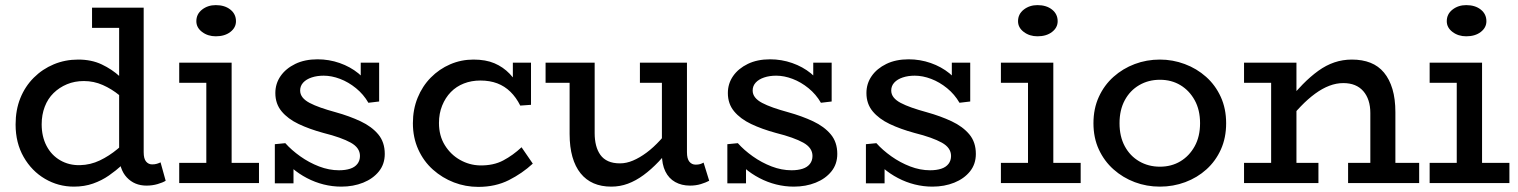

<svg xmlns="http://www.w3.org/2000/svg" viewBox="-20 -716 5938 751"><path d="M269 14Q208 14 156 -16.5Q104 -47 72.5 -102Q41 -157 41 -229Q41 -286 59.5 -332Q78 -378 112 -412Q146 -446 190.5 -464.5Q235 -483 286 -483Q338 -483 378 -464Q418 -445 448.5 -417Q479 -389 502 -361V-289Q478 -318 447.5 -343Q417 -368 382 -383.5Q347 -399 308 -399Q272 -399 242 -386.5Q212 -374 189.5 -352Q167 -330 155 -298.5Q143 -267 143 -230Q143 -182 162 -145.5Q181 -109 215.5 -89Q250 -69 293 -70Q334 -71 370.5 -88.5Q407 -106 439.5 -133Q472 -160 499 -187V-111Q481 -92 457.5 -70.5Q434 -49 406 -29.5Q378 -10 344 2Q310 14 269 14ZM553 10Q506 10 476 -22Q446 -54 446 -113V-686H542V-121Q542 -95 551.5 -84Q561 -73 575 -73Q586 -73 594 -75.5Q602 -78 608 -81L628 -9Q617 -2 596.5 4Q576 10 553 10ZM340 -607V-686H533V-607Z M787 -22V-471H886V-22ZM681 0V-79H993V0ZM681 -392V-471H863V-392ZM824 -574Q793 -574 770.5 -591Q748 -608 748 -633Q748 -661 770.5 -678.5Q793 -696 824 -696Q859 -696 881 -678.5Q903 -661 903 -633Q903 -608 881 -591Q859 -574 824 -574Z M1315 14Q1280 14 1246 5.5Q1212 -3 1180.5 -19.5Q1149 -36 1124 -57.5Q1099 -79 1081 -106L1128 -105V1H1055V-152L1096 -156Q1120 -129 1154.5 -104.5Q1189 -80 1228 -65Q1267 -50 1306 -50Q1331 -50 1349.5 -56Q1368 -62 1378 -75Q1388 -88 1388 -106Q1388 -122 1379 -135Q1370 -148 1352 -158Q1334 -168 1307.5 -177.5Q1281 -187 1245 -196Q1190 -211 1148 -231Q1106 -251 1081.5 -280.5Q1057 -310 1057 -352Q1057 -389 1077.5 -418.5Q1098 -448 1135 -466Q1172 -484 1222 -484Q1267 -484 1308.5 -469.5Q1350 -455 1382 -429Q1414 -403 1432 -367L1391 -368V-471H1463V-319L1421 -314Q1402 -347 1372.5 -371Q1343 -395 1310 -407.5Q1277 -420 1246 -420Q1220 -420 1199 -413Q1178 -406 1166 -393Q1154 -380 1154 -362Q1154 -347 1163.5 -335Q1173 -323 1191 -313.5Q1209 -304 1234.5 -295Q1260 -286 1293 -277Q1347 -262 1390.5 -241.5Q1434 -221 1459.5 -190.5Q1485 -160 1485 -114Q1485 -74 1462 -45.5Q1439 -17 1400.5 -1.5Q1362 14 1315 14Z M1851 15Q1801 15 1755.5 -2.5Q1710 -20 1673.5 -52.5Q1637 -85 1616 -131.5Q1595 -178 1595 -234Q1595 -288 1613.5 -333.5Q1632 -379 1665 -412.5Q1698 -446 1741 -464.5Q1784 -483 1832 -483Q1880 -483 1914 -468.5Q1948 -454 1973.5 -427.5Q1999 -401 2017 -363L1986 -371V-471H2057V-306L2015 -303Q1999 -335 1976.5 -357Q1954 -379 1925 -390Q1896 -401 1859 -401Q1824 -401 1794.5 -389.5Q1765 -378 1743.5 -356Q1722 -334 1709.5 -303Q1697 -272 1697 -235Q1697 -185 1720 -148Q1743 -111 1779.5 -90.5Q1816 -70 1857 -69Q1910 -68 1948.5 -88.5Q1987 -109 2020 -140L2064 -76Q2023 -38 1970.5 -11.5Q1918 15 1851 15Z M2371 14Q2332 14 2302 1Q2272 -12 2251 -38Q2230 -64 2219 -102.5Q2208 -141 2208 -192V-471H2306V-195Q2306 -169 2311.5 -147.5Q2317 -126 2328.5 -110Q2340 -94 2359 -85.5Q2378 -77 2405 -77Q2430 -77 2456 -88Q2482 -99 2509 -119Q2536 -139 2563 -168.5Q2590 -198 2616 -234V-155Q2586 -115 2556.5 -84Q2527 -53 2497 -31Q2467 -9 2436 2.5Q2405 14 2371 14ZM2114 -392V-471H2286V-392ZM2679 10Q2646 10 2621 -4Q2596 -18 2582.5 -45.5Q2569 -73 2569 -113V-471H2667V-121Q2667 -95 2676.5 -83.5Q2686 -72 2701 -72Q2711 -72 2718 -74Q2725 -76 2732 -80L2754 -9Q2741 -2 2721.5 4Q2702 10 2679 10ZM2483 -392V-471H2653V-392Z M3085 14Q3050 14 3016 5.5Q2982 -3 2950.5 -19.5Q2919 -36 2894 -57.5Q2869 -79 2851 -106L2898 -105V1H2825V-152L2866 -156Q2890 -129 2924.5 -104.5Q2959 -80 2998 -65Q3037 -50 3076 -50Q3101 -50 3119.5 -56Q3138 -62 3148 -75Q3158 -88 3158 -106Q3158 -122 3149 -135Q3140 -148 3122 -158Q3104 -168 3077.5 -177.5Q3051 -187 3015 -196Q2960 -211 2918 -231Q2876 -251 2851.5 -280.5Q2827 -310 2827 -352Q2827 -389 2847.5 -418.5Q2868 -448 2905 -466Q2942 -484 2992 -484Q3037 -484 3078.5 -469.5Q3120 -455 3152 -429Q3184 -403 3202 -367L3161 -368V-471H3233V-319L3191 -314Q3172 -347 3142.5 -371Q3113 -395 3080 -407.5Q3047 -420 3016 -420Q2990 -420 2969 -413Q2948 -406 2936 -393Q2924 -380 2924 -362Q2924 -347 2933.5 -335Q2943 -323 2961 -313.5Q2979 -304 3004.5 -295Q3030 -286 3063 -277Q3117 -262 3160.5 -241.5Q3204 -221 3229.5 -190.5Q3255 -160 3255 -114Q3255 -74 3232 -45.5Q3209 -17 3170.5 -1.5Q3132 14 3085 14Z M3627 14Q3592 14 3558 5.5Q3524 -3 3492.5 -19.5Q3461 -36 3436 -57.5Q3411 -79 3393 -106L3440 -105V1H3367V-152L3408 -156Q3432 -129 3466.5 -104.5Q3501 -80 3540 -65Q3579 -50 3618 -50Q3643 -50 3661.5 -56Q3680 -62 3690 -75Q3700 -88 3700 -106Q3700 -122 3691 -135Q3682 -148 3664 -158Q3646 -168 3619.5 -177.5Q3593 -187 3557 -196Q3502 -211 3460 -231Q3418 -251 3393.5 -280.5Q3369 -310 3369 -352Q3369 -389 3389.5 -418.5Q3410 -448 3447 -466Q3484 -484 3534 -484Q3579 -484 3620.5 -469.5Q3662 -455 3694 -429Q3726 -403 3744 -367L3703 -368V-471H3775V-319L3733 -314Q3714 -347 3684.5 -371Q3655 -395 3622 -407.5Q3589 -420 3558 -420Q3532 -420 3511 -413Q3490 -406 3478 -393Q3466 -380 3466 -362Q3466 -347 3475.5 -335Q3485 -323 3503 -313.5Q3521 -304 3546.5 -295Q3572 -286 3605 -277Q3659 -262 3702.5 -241.5Q3746 -221 3771.5 -190.5Q3797 -160 3797 -114Q3797 -74 3774 -45.5Q3751 -17 3712.5 -1.5Q3674 14 3627 14Z M4001 -22V-471H4100V-22ZM3895 0V-79H4207V0ZM3895 -392V-471H4077V-392ZM4038 -574Q4007 -574 3984.5 -591Q3962 -608 3962 -633Q3962 -661 3984.5 -678.5Q4007 -696 4038 -696Q4073 -696 4095 -678.5Q4117 -661 4117 -633Q4117 -608 4095 -591Q4073 -574 4038 -574Z M4517 14Q4465 14 4418.5 -3.5Q4372 -21 4335.5 -53.5Q4299 -86 4278 -131.5Q4257 -177 4257 -234Q4257 -291 4278 -337Q4299 -383 4335.5 -415.5Q4372 -448 4418.5 -465.5Q4465 -483 4517 -483Q4567 -483 4614 -465.5Q4661 -448 4697.5 -415.5Q4734 -383 4755 -337Q4776 -291 4776 -234Q4776 -177 4755.5 -131.5Q4735 -86 4699 -53.5Q4663 -21 4616 -3.5Q4569 14 4517 14ZM4517 -64Q4562 -64 4597 -85Q4632 -106 4653 -144Q4674 -182 4674 -234Q4674 -286 4653 -324Q4632 -362 4597 -383Q4562 -404 4517 -404Q4472 -404 4436 -383Q4400 -362 4379.5 -324Q4359 -286 4359 -234Q4359 -182 4379.5 -144Q4400 -106 4436 -85Q4472 -64 4517 -64Z M5340 0V-274Q5340 -301 5333 -322.5Q5326 -344 5312.5 -359.5Q5299 -375 5279.5 -383Q5260 -391 5234 -391Q5207 -391 5179.5 -380.5Q5152 -370 5124 -349.5Q5096 -329 5068.5 -300.5Q5041 -272 5013 -236V-316Q5045 -355 5075.5 -386Q5106 -417 5136.5 -439Q5167 -461 5199.5 -472Q5232 -483 5268 -483Q5309 -483 5340.5 -470.5Q5372 -458 5393.5 -432Q5415 -406 5426.5 -367.5Q5438 -329 5438 -277V0ZM4846 0V-79H5137V0ZM4952 0V-471H5051V0ZM4846 -392V-471H5030V-392ZM5253 0V-79H5531V0Z M5678 -22V-471H5777V-22ZM5572 0V-79H5884V0ZM5572 -392V-471H5754V-392ZM5715 -574Q5684 -574 5661.5 -591Q5639 -608 5639 -633Q5639 -661 5661.5 -678.5Q5684 -696 5715 -696Q5750 -696 5772 -678.5Q5794 -661 5794 -633Q5794 -608 5772 -591Q5750 -574 5715 -574Z"/></svg>

Font: BioRhyme ExtraBold
Style: Regular
Weight: 400
Version: Version 1.600;gftools[0.9.33]